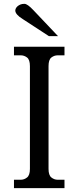

<svg xmlns="http://www.w3.org/2000/svg" viewBox="-20 -967 394 987"><path d="M311.5 -726.6V-682.6H276.4Q258.8 -682.6 244.1 -671.4Q229.5 -660.2 229.5 -627V-98.6Q229.5 -66.4 244.1 -54.7Q258.8 -43 276.4 -43H311.5V0H51.8V-43H86.9Q104.5 -43 119.1 -54.7Q133.8 -66.4 133.8 -98.6V-627Q133.8 -660.2 119.1 -671.4Q104.5 -682.6 86.9 -682.6H51.8V-726.6ZM231.4 -781.2 96.7 -869.1Q58.6 -892.6 58.6 -913.1Q58.6 -917 61 -922.9Q63.5 -928.7 69.3 -934.1Q75.2 -939.5 84 -943.4Q92.8 -947.3 105.5 -947.3Q121.1 -947.3 151.4 -915L278.3 -781.2Z"/></svg>

Font: Subtext
Style: Regular
Weight: 400
Designer: Christopher J. Fynn
Foundry: Christopher J. Fynn for DDC
Version: Version 1.000 preliminary